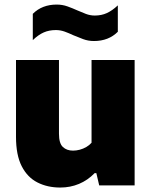

<svg xmlns="http://www.w3.org/2000/svg" viewBox="-20 -811 662 840"><path d="M243.5 9.5Q187.5 9.5 143.8 -12.8Q100 -35 75 -83.8Q50 -132.5 50 -212.5V-548.5H238V-226Q238 -184 255 -168Q272 -152 299.5 -152Q314 -152 329 -156Q344 -160 357.5 -167.8Q371 -175.5 380.5 -186.5V-548.5H569V0H414L401.5 -53.5H394Q364 -22.5 325.8 -6.5Q287.5 9.5 243.5 9.5ZM391 -631.5Q366 -631.5 343.8 -639.8Q321.5 -648 300.5 -657Q281.5 -666 262.8 -672.8Q244 -679.5 224.5 -679.5Q195 -679.5 171.5 -669.2Q148 -659 123.5 -635.5V-750.5Q164 -791 228 -791Q253 -791 275.2 -783Q297.5 -775 318.5 -765.5Q337.5 -757 356.2 -750Q375 -743 394.5 -743Q424 -743 447.5 -753.8Q471 -764.5 495.5 -787.5V-672Q455 -631.5 391 -631.5Z"/></svg>

Font: Encode Sans Condensed Thin ExtraBold
Style: Regular
Weight: 800
Version: Version 3.002